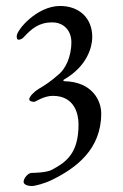

<svg xmlns="http://www.w3.org/2000/svg" viewBox="-20 -433 412 643"><path d="M181 -413C104 -413 36 -333 36 -312C36 -305 37 -300 43 -300C48 -300 56 -304 59 -308C86 -337 110 -358 155 -358C194 -358 219 -330 219 -292C219 -239 197 -202 179 -186C150 -160 131 -148 109 -135C97 -128 78 -110 78 -101C78 -94 87 -92 95 -92C99 -92 126 -112 157 -112C231 -112 243 -49 243 -17C243 79 204 109 153 136C136 145 95 146 86 146C74 146 59 164 59 176C59 186 75 190 86 190C98 190 131 181 155 169C234 130 319 68 319 -53C319 -97 288 -159 196 -161C191 -161 191 -165 195 -167C273 -212 289 -277 289 -309C289 -372 246 -413 181 -413Z"/></svg>

Font: EB Garamond 12
Style: Regular
Weight: 400
Version: Version 0.016+